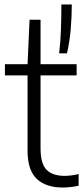

<svg xmlns="http://www.w3.org/2000/svg" viewBox="-20 -828 376 857"><path d="M259 9Q185.5 9 144.2 -29.5Q103 -68 103 -156.5V-491.5H2V-541.5H103L112 -740H161V-541.5H322V-491.5H161V-165.5Q161 -97 188 -70Q215 -43 268.5 -43Q295.5 -43 331 -51V1Q294.5 9 259 9ZM244 -590Q250.5 -643 252.2 -701.2Q254 -759.5 254 -808H300.5Q300.5 -757 295.8 -699.2Q291 -641.5 279 -590Z"/></svg>

Font: Encode Sans SemiCondensed SemiCondensed Light
Style: Regular
Weight: 300
Width: 4
Designer: Multiple Designers
Foundry: Impallari Type
Version: Version 3.000; ttfautohint (v1.8.3) -l 8 -r 50 -G 200 -x 14 